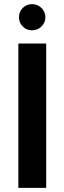

<svg xmlns="http://www.w3.org/2000/svg" viewBox="-20 -911 312 931"><path d="M69 0V-700H204V0ZM135 -764Q109 -764 90.5 -782.5Q72 -801 72 -827Q72 -854 90.5 -872.5Q109 -891 135 -891Q162 -891 181 -872.5Q200 -854 200 -827Q200 -801 181 -782.5Q162 -764 135 -764Z"/></svg>

Font: DM Sans
Style: Bold
Weight: 700
Designer: Colophon Foundry, Jonny Pinhorn
Foundry: Colophon Foundry
Version: Version 4.004; ttfautohint (v1.8.4.7-5d5b)